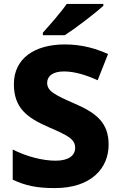

<svg xmlns="http://www.w3.org/2000/svg" viewBox="-20 -951 611 981"><path d="M508 -921V-931H321C290 -886 232 -821 199 -784V-771H311C364 -805 466 -883 508 -921ZM535 -212C535 -323 473 -373 365 -420C257 -467 221 -486 221 -528C221 -561 248 -586 307 -586C360 -586 420 -568 479 -541L532 -675C474 -701 402 -724 312 -724C157 -724 51 -653 51 -521C51 -400 117 -350 227 -302C327 -259 364 -240 364 -196C364 -157 332 -130 264 -130C198 -130 116 -151 45 -187V-33C109 -3 166 10 260 10C447 10 535 -92 535 -212Z"/></svg>

Font: Noto Sans Myanmar UI ExtraBold
Style: Regular
Weight: 800
Designer: Monotype Design Team
Foundry: Monotype Imaging Inc.
Version: Version 2.103